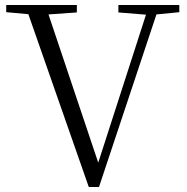

<svg xmlns="http://www.w3.org/2000/svg" viewBox="-20 -745 750 772"><path d="M456 -695 567 -686 375 -91 175 -687 289 -695V-725H5V-696L94 -688L337 7H378L609 -687L701 -696V-725H456Z"/></svg>

Font: Noto Serif CJK KR Light
Style: Regular
Weight: 300
Designer: Ryoko NISHIZUKA 西塚涼子 (kana & ideographs); Frank Grießhammer (Latin, Greek & Cyrillic); Wenlong ZHANG 张文龙 (bopomofo); San
Foundry: Adobe
Version: Version 2.001;hotconv 1.1.0;makeotfexe 2.6.0